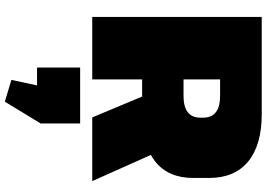

<svg xmlns="http://www.w3.org/2000/svg" viewBox="-174 -566 1101 793"><g transform="rotate(90 376.5 -169.5)"><path d="M50 -700H452Q579 -700 647 -644Q715 -588 715 -483V-417Q715 -314 647 -260Q579 -206 452 -206H297V-377H376Q421 -377 443.5 -394.5Q466 -412 466 -447V-457Q466 -493 443.5 -510.5Q421 -528 376 -528H250L308 -583V0H50ZM359 -253H615L728 0H465ZM490 50V213L400 361L310 334L358 110L453 228H259V50Z"/></g></svg>

Font: Pathway Extreme 28pt Black
Style: Regular
Weight: 900
Designer: Eduardo Rodriguez Tunni
Foundry: Eduardo Rodriguez Tunni
Version: Version 1.001;gftools[0.9.26]